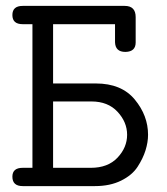

<svg xmlns="http://www.w3.org/2000/svg" viewBox="-20 -631 565 651"><path d="M22 -32Q22 -62 57 -62Q57 -62 90 -62V-549Q90 -549 57 -549Q22 -549 22 -580Q22 -611 57 -611H403Q440 -611 440 -573V-487Q440 -456 406 -455H405Q371 -455 370 -488V-549H160V-348H305Q392 -348 437 -293.5Q482 -239 482 -174Q482 -149 473.5 -121.5Q465 -94 446.5 -65.5Q428 -37 390.5 -18.5Q353 0 302 0H57Q22 0 22 -32ZM160 -62H288Q346 -62 378.5 -96.5Q411 -131 411 -174Q411 -217 378.5 -252Q346 -287 290 -287H160Z"/></svg>

Font: CMU Typewriter Text
Style: Regular
Weight: 500
Monospace: yes
Version: Version 0.7.0